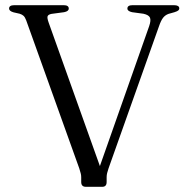

<svg xmlns="http://www.w3.org/2000/svg" viewBox="-20 -720 725 740"><path d="M471 -687Q471 -700 490.5 -700H650.5Q671 -700 671 -687.5Q671 -683 667.2 -679.8Q663.5 -676.5 652.5 -673L629.5 -666.5Q617 -662 608.8 -651.8Q600.5 -641.5 592.5 -618L398.5 -71.5Q395 -61 393 -53.2Q391 -45.5 391 -37V-18.5Q391 0 374 0H311Q293 0 293 -18.5V-37Q293 -45 291 -52.2Q289 -59.5 285.5 -71L81 -641.5Q76.5 -653.5 71 -658.8Q65.5 -664 56 -667L32 -672.5Q15 -677.5 15 -687Q15 -700 35 -700H225.5Q245 -700 245 -687Q245 -676.5 227 -673L178.5 -666.5Q166 -664 163.5 -657.5Q161 -651 167.5 -633L365 -80L555 -619.5Q562.5 -641.5 558 -652Q553.5 -662.5 533 -667L489 -673Q471 -677 471 -687Z"/></svg>

Font: Fraunces 9pt S000 Light
Style: Regular
Weight: 300
Version: Version 1.000; ttfautohint (v1.8.3)